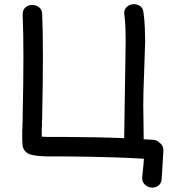

<svg xmlns="http://www.w3.org/2000/svg" viewBox="-20 -738 806 906"><path d="M743 106 751 -29Q751 -53 730 -67Q719 -77 705 -78Q682 -79 658 -81Q658 -101 657 -171Q655 -237 657 -306.5Q659 -376 661.5 -438Q664 -500 665 -543Q665 -565 663.5 -605Q662 -645 657 -679Q655 -701 639.5 -710.5Q624 -720 606 -718Q588 -716 575.5 -702.5Q563 -689 567 -667Q571 -637 572 -601Q573 -565 573 -545Q572 -524 566 -86Q453 -91 273 -92H203Q186 -92 177 -93V-133Q177 -139 178 -144Q178 -149 178 -154V-170Q178 -174 179 -177Q179 -180 179 -182V-187Q186 -514 179 -671Q178 -694 163.5 -704.5Q149 -715 130.5 -714.5Q112 -714 99 -702Q86 -690 87 -667Q94 -513 87 -189V-172Q87 -169 87 -165Q86 -160 86 -155V-145Q86 -140 86 -135Q85 -129 85 -124V-77Q85 -65 86 -58Q86 -52 87 -48L88 -44Q89 -40 92.5 -33.5Q96 -27 101 -22Q112 -11 131 -7Q140 -5 153 -3Q171 -1 201 0H273Q517 2 659 11Q659 25 651 98Q650 120 663 132.5Q676 145 693.5 147Q711 149 726 139Q741 129 743 106Z"/></svg>

Font: Balsamiq Sans
Style: Regular
Weight: 400
Designer: Michael Angeles
Foundry: Balsamiq SRL
Version: Version 1.020; ttfautohint (v1.8.4.7-5d5b);gftools[0.9.26]